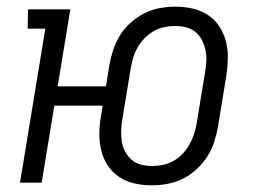

<svg xmlns="http://www.w3.org/2000/svg" viewBox="-20 -548 790 576"><path d="M436 8Q409 8 384 2.5Q359 -3 338.5 -16.5Q318 -30 304 -50.5Q290 -71 284 -95.5Q278 -120 278 -146.5Q278 -173 283 -199L288 -231H143L105 0H40L116 -462H63L64 -520H191L153 -289H298L308 -352Q312 -375 319.5 -398Q327 -421 340 -442Q353 -463 372 -480Q391 -497 413 -508Q435 -519 458.5 -523.5Q482 -528 505 -528Q532 -528 557 -522.5Q582 -517 603 -503.5Q624 -490 637.5 -469.5Q651 -449 657.5 -424.5Q664 -400 663.5 -373.5Q663 -347 659 -321L634 -168Q630 -145 622.5 -122Q615 -99 601.5 -78Q588 -57 569.5 -40Q551 -23 529 -12Q507 -1 483 3.5Q459 8 436 8ZM437 -50Q453 -50 469.5 -53.5Q486 -57 501 -65.5Q516 -74 528 -87Q540 -100 548.5 -115Q557 -130 562 -145.5Q567 -161 570 -178L595 -330Q598 -347 599 -364Q600 -381 596.5 -397Q593 -413 586 -427.5Q579 -442 566.5 -452Q554 -462 538 -466Q522 -470 505 -470Q489 -470 472.5 -466.5Q456 -463 441 -454.5Q426 -446 413.5 -433Q401 -420 392.5 -405Q384 -390 379.5 -374.5Q375 -359 372 -342L347 -190Q344 -173 343.5 -156Q343 -139 345.5 -123Q348 -107 356 -92.5Q364 -78 375.5 -68Q387 -58 403.5 -54Q420 -50 437 -50Z"/></svg>

Font: Iosevka Etoile Light
Style: Italic
Weight: 300
Italic angle: -9°
Designer: Belleve Invis
Foundry: Belleve Invis
Version: Version 22.1.2; ttfautohint (v1.8.4)